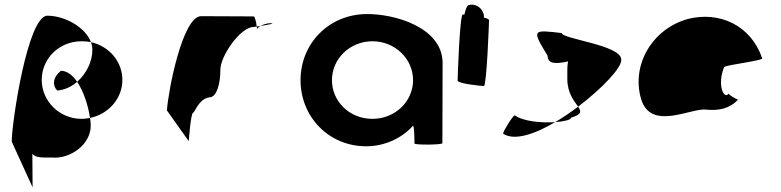

<svg xmlns="http://www.w3.org/2000/svg" viewBox="-20 -616 3332 819"><path d="M30 -12 119 183 118 40C132 58 162 56 202 56C278 63 367 2 367 -80C367 -90 366 -101 364 -113C352 -111 341 -109 328 -109C234 -109 158 -184 158 -275C158 -366 232 -440 328 -440C342 -440 355 -439 368 -436C344 -501 255 -549 182 -549C98 -549 30 -92 30 -12ZM224 -230C255 -232 285 -246 309 -267C290 -295 266 -314 240 -314C203 -284 204 -250 224 -230ZM309 -267C338 -225 357 -161 364 -113C443 -129 502 -196 502 -275C502 -353 446 -419 368 -436C372 -425 374 -414 374 -403C374 -353 348 -301 309 -267Z M692 -145 785 -14C785 -6 793 -135 804 -135C814 -142 828 -194 874 -201C904 -201 920 -258 920 -318C920 -378 1006 -501 1062 -501C1062 -501 1067 -502 1075 -503C1073 -520 1068 -546 1062 -546C1062 -546 920 -547 838 -547C758 -547 697 -225 692 -145ZM1075 -503C1076 -498 1076 -494 1076 -491C1076 -494 1082 -500 1091 -505C1085 -504 1080 -504 1075 -503ZM1091 -505C1121 -510 1160 -517 1133 -517C1117 -517 1102 -511 1091 -505Z M1262 -274C1262 -118 1382 8 1542 8C1623 8 1696 -28 1742 -80C1748 -76 1748 -4 1748 -4C1748 3 1867 2 1867 -5L1868 -347C1868 -500 1661 -558 1542 -556C1382 -554 1262 -430 1262 -274ZM1396 -274C1396 -366 1473 -440 1569 -440C1664 -440 1742 -366 1742 -274C1742 -184 1666 -109 1569 -109C1470 -109 1396 -184 1396 -274Z M1932 -272C1932 -260 2031 -249 2044 -249C2056 -249 2066 -518 2066 -530C2066 -534 2057 -538 2044 -541C2045 -548 2044 -556 2040 -564C2030 -588 2002 -602 1979 -594C1973 -594 1966 -578 1961 -554H1954C1941 -554 1932 -284 1932 -272Z M2126 -46C2173 -14 2260 -43 2348 -95C2290 -91 2212 -98 2176 -124C2168 -124 2126 -56 2126 -46ZM2316 -378C2316 -340 2357 -344 2403 -354C2399 -333 2400 -306 2400 -279C2400 -218 2430 -184 2446 -161C2549 -239 2634 -329 2630 -362C2630 -424 2376 -450 2376 -475C2250 -490 2248 -490 2316 -378ZM2348 -95C2387 -98 2416 -105 2416 -114C2462 -128 2460 -140 2446 -161C2414 -137 2381 -114 2348 -95Z M2714 -196C2755 -52 2932 -160 2996 -148C3046 -144 3092 -152 3128 -191C3120 -193 3087 -212 3089 -217C3067 -188 3038 -257 3069 -330C3081 -340 3241 -358 3231 -368C3184 -506 3051 -570 2914 -535C2763 -493 2673 -341 2714 -196ZM3089 -218C3089 -218 3089 -217 3089 -217C3089 -217 3089 -218 3089 -218ZM3129 -192C3129 -192 3128 -191 3128 -191C3130 -191 3130 -191 3129 -190Z"/></svg>

Font: Ampere
Style: Regular
Weight: 400
Version: Version 1